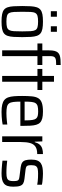

<svg xmlns="http://www.w3.org/2000/svg" viewBox="804 -1586 791 2438"><g transform="rotate(90 1199.0 -367.5)"><path d="M255 8Q199 8 162.5 1Q126 -6 104.5 -23Q83 -40 73 -70Q63 -100 60 -145.5Q57 -191 57 -255Q57 -319 60 -364Q63 -409 73 -439Q83 -469 104.5 -486.5Q126 -504 162.5 -511Q199 -518 255 -518Q310 -518 346.5 -511Q383 -504 404.5 -486.5Q426 -469 436 -439Q446 -409 449 -364Q452 -319 452 -255Q452 -191 449 -145.5Q446 -100 436 -70Q426 -40 404.5 -23Q383 -6 346.5 1Q310 8 255 8ZM254 -54Q301 -54 326 -61.5Q351 -69 362.5 -89.5Q374 -110 376.5 -150Q379 -190 379 -255Q379 -320 376.5 -360Q374 -400 363 -420.5Q352 -441 326 -448.5Q300 -456 254 -456Q208 -456 182.5 -448.5Q157 -441 145.5 -420.5Q134 -400 132 -360Q130 -320 130 -255Q130 -190 132.5 -150Q135 -110 145.5 -89.5Q156 -69 182 -61.5Q208 -54 254 -54ZM123 -618V-695H193V-618ZM314 -618V-695H384V-618Z M620 0V-448H532V-510H620V-596Q620 -637 626.5 -663.5Q633 -690 646.5 -706Q660 -722 682 -730Q704 -738 735 -740.5Q766 -743 806 -743V-686Q772 -686 750 -683.5Q728 -681 715.5 -673Q703 -665 698 -649.5Q693 -634 693 -609V-510H806V-448H693V0Z M945 0V-448H856V-510H945V-658H1018V-510H1123V-448H1018V0Z M1402 8Q1347 8 1310 -0.5Q1273 -9 1250.5 -27.5Q1228 -46 1217 -76.5Q1206 -107 1202.5 -151Q1199 -195 1199 -254Q1199 -327 1204 -377.5Q1209 -428 1228 -459Q1247 -490 1287.5 -504Q1328 -518 1398 -518Q1451 -518 1484.5 -509Q1518 -500 1537 -481.5Q1556 -463 1565 -432Q1574 -401 1576.5 -357Q1579 -313 1579 -255V-231H1271Q1271 -176 1275.5 -141Q1280 -106 1294 -87Q1308 -68 1337.5 -61Q1367 -54 1417 -54Q1439 -54 1464 -55.5Q1489 -57 1514.5 -59.5Q1540 -62 1562 -65V-6Q1544 -2 1517 1Q1490 4 1460 6Q1430 8 1402 8ZM1509 -266V-294Q1509 -349 1504 -381.5Q1499 -414 1486.5 -430Q1474 -446 1451.5 -451.5Q1429 -457 1396 -457Q1354 -457 1329.5 -450.5Q1305 -444 1292 -426Q1279 -408 1275 -374Q1271 -340 1271 -285H1528Z M1712 0V-510H1776L1780 -413H1785Q1797 -454 1817.5 -477Q1838 -500 1868 -509Q1898 -518 1937 -518V-445Q1876 -445 1843 -423Q1810 -401 1797 -355.5Q1784 -310 1784 -239V0Z M2181 8Q2156 8 2127 6Q2098 4 2070.5 1.5Q2043 -1 2021 -4V-64Q2041 -62 2060 -60Q2079 -58 2098.5 -56.5Q2118 -55 2137.5 -54.5Q2157 -54 2178 -54Q2222 -54 2243.5 -62.5Q2265 -71 2272.5 -90Q2280 -109 2280 -139Q2280 -172 2276 -188Q2272 -204 2260 -210.5Q2248 -217 2221 -220L2104 -235Q2066 -240 2044.5 -254.5Q2023 -269 2015 -297Q2007 -325 2007 -369Q2007 -418 2019 -447Q2031 -476 2054.5 -491.5Q2078 -507 2111 -512.5Q2144 -518 2186 -518Q2209 -518 2235 -516Q2261 -514 2285 -511.5Q2309 -509 2326 -504V-445Q2305 -449 2282.5 -451.5Q2260 -454 2235.5 -455Q2211 -456 2184 -456Q2150 -456 2126 -451Q2102 -446 2090 -428.5Q2078 -411 2078 -373Q2078 -344 2082 -328.5Q2086 -313 2098.5 -306.5Q2111 -300 2135 -297L2252 -283Q2288 -279 2309.5 -267Q2331 -255 2341 -226.5Q2351 -198 2351 -141Q2351 -96 2341 -67Q2331 -38 2309.5 -21.5Q2288 -5 2256.5 1.5Q2225 8 2181 8Z"/></g></svg>

Font: Saira SemiCondensed
Style: Regular
Weight: 400
Width: 4
Designer: Hector Gatti with collaboration of the Omnibus-Type team
Foundry: Omnibus-Type
Version: Version 1.101